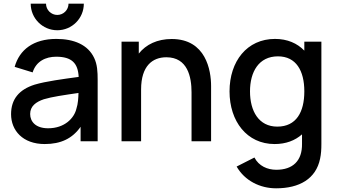

<svg xmlns="http://www.w3.org/2000/svg" viewBox="-20 -766 1832 1041"><path d="M290.5 -602C370.5 -602 434.5 -666.5 434.5 -746H351.5C351.5 -712.5 324.5 -685 290.5 -685C257 -685 229.5 -712.5 229.5 -746H146.5C146.5 -666.5 211 -602 290.5 -602ZM222.5 15C310 15 372.5 -15 417 -78.5V0H509.5V-332.5C509.5 -377.5 507.5 -416.5 490.5 -452C457 -523 382 -555 285.5 -555C160.5 -555 85.5 -496 59.5 -403.5L157 -373.5C175.5 -433.5 227.5 -458.5 284.5 -458.5C369 -458.5 403 -423.5 406.5 -349C319 -337 230 -325.5 167.5 -307C84 -280.5 40 -228.5 40 -147C40 -59 103 15 222.5 15ZM241 -70.5C174 -70.5 143.5 -106 143.5 -148C143.5 -190.5 175 -213.5 218 -228C263.5 -241.5 324 -250 405.5 -262C405 -236.5 403 -202.5 394.5 -177.5C382.5 -125 330 -70.5 241 -70.5Z M745 0V-281C745 -409 807 -455.5 882 -455.5C997 -455.5 1018.5 -349.5 1018.5 -265.5V0H1124.5V-300C1124.5 -383.5 1097 -554.5 911 -554.5C832.5 -554.5 772 -525 732.5 -475.5V-540H639V0Z M1469 15C1530 15 1579.5 -4 1617.5 -37.5V13.5C1619 106.5 1567 154.5 1478 154.5C1430 154.5 1383 134 1359.5 88L1263 137C1307 214 1390 255 1477 255C1603 255 1693 204 1715.5 94.5C1721 69 1722.5 43.5 1722.5 14.5V-540H1630V-491.5C1591.5 -531.5 1538 -555 1471 -555C1319 -555 1224.5 -433.5 1224.5 -270.5C1224.5 -108.5 1318.5 15 1469 15ZM1483.5 -79.5C1383 -79.5 1335.5 -163.5 1335.5 -270.5C1335.5 -376.5 1383 -460.5 1487 -460.5C1585.5 -460.5 1630 -382.5 1630 -270.5C1630 -158.5 1586.5 -79.5 1483.5 -79.5Z"/></svg>

Font: Manrope SemiBold
Style: Regular
Weight: 600
Designer: Mikhail Sharanda
Foundry: Mikhail Sharanda
Version: Version 4.505